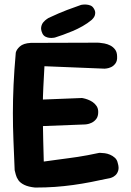

<svg xmlns="http://www.w3.org/2000/svg" viewBox="-20 -846 591 864"><path d="M138 -2Q108 -5 89.5 -14Q71 -23 62.5 -35.5Q54 -48 51 -60.5Q48 -73 46 -80Q43 -152 40.5 -214.5Q38 -277 38 -337.5Q38 -398 41 -464Q44 -530 51 -609Q54 -623 69.5 -637Q85 -651 118 -653L420 -654Q420 -654 428 -653.5Q436 -653 449.5 -650.5Q463 -648 476 -641.5Q489 -635 498 -623Q507 -611 507 -591Q508 -572 499.5 -560.5Q491 -549 480 -544Q469 -539 460 -538Q451 -537 451 -537L180 -548Q177 -496 175 -453.5Q173 -411 172.5 -372.5Q172 -334 173 -295.5Q174 -257 174.5 -214Q175 -171 177 -119Q212 -124 239 -127.5Q266 -131 287.5 -134Q309 -137 330 -140Q351 -143 374 -147.5Q397 -152 426 -158Q426 -158 433 -158Q440 -158 451.5 -156.5Q463 -155 475 -150Q487 -145 497 -136Q507 -127 510 -112Q516 -92 512 -78.5Q508 -65 499.5 -57.5Q491 -50 484 -47.5Q477 -45 477 -45Q431 -35 390 -27Q349 -19 309 -13.5Q269 -8 228 -5Q187 -2 138 -2ZM77 -275 70 -394 349 -405Q349 -405 356.5 -403.5Q364 -402 375 -398Q386 -394 396.5 -387Q407 -380 414.5 -369Q422 -358 422 -342Q422 -322 413 -310.5Q404 -299 392 -293.5Q380 -288 371.5 -287Q363 -286 363 -286ZM227 -677Q227 -677 220.5 -676Q214 -675 204.5 -675.5Q195 -676 185.5 -680.5Q176 -685 171 -695Q163 -712 165.5 -725Q168 -738 175.5 -746.5Q183 -755 190.5 -760Q198 -765 198 -765Q247 -788 281.5 -801Q316 -814 345 -824Q345 -824 351.5 -825Q358 -826 367.5 -825.5Q377 -825 386.5 -821.5Q396 -818 402 -808Q409 -797 408.5 -787Q408 -777 404 -770.5Q400 -764 396 -760Q392 -756 392 -756Q374 -741 352 -728.5Q330 -716 307.5 -706.5Q285 -697 264 -689.5Q243 -682 227 -677Z"/></svg>

Font: Sour Gummy Black SemiBold
Style: Regular
Weight: 600
Version: Version 1.000